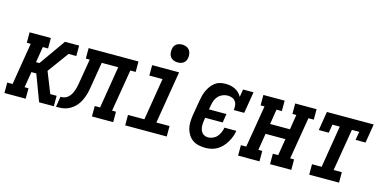

<svg xmlns="http://www.w3.org/2000/svg" viewBox="-72 -1155 3144 1562"><g transform="rotate(15 1500.0 -373.5)"><path d="M10 0V-88H55L113 -442H80V-530H259V-442H215L193 -309H222L378 -530H466L458 -478Q419 -425 380 -371.5Q341 -318 302 -265L387 -52L379 0H302L219 -221H178L156 -88H189V0ZM431 -442 458 -479 467 -530H497V-442ZM379 0 387 -52 373 -88H426V0Z M444 0 458 -88Q472 -88 486.5 -91Q501 -94 513 -102.5Q525 -111 534.5 -123Q544 -135 550.5 -148.5Q557 -162 561.5 -175.5Q566 -189 569 -203Q572 -217 574.5 -231Q577 -245 579 -259Q579 -260 579.5 -261Q580 -262 580 -263L610 -442H577V-530H997V-442H952L893 -88H926V0H747V-88H792L850 -442H711L679 -249Q675 -226 671 -203Q667 -180 659.5 -157Q652 -134 641.5 -112Q631 -90 615.5 -70.5Q600 -51 579.5 -36Q559 -21 536.5 -12.5Q514 -4 490.5 -2Q467 0 444 0Z M1027 0V-88H1165L1223 -442H1112V-530H1339L1266 -88H1377V0ZM1306 -605Q1288 -605 1271.5 -611.5Q1255 -618 1245 -631.5Q1235 -645 1232.5 -662.5Q1230 -680 1233 -698Q1235 -711 1241 -722.5Q1247 -734 1258 -741.5Q1269 -749 1281.5 -752Q1294 -755 1306 -755Q1324 -755 1340.5 -748.5Q1357 -742 1367 -728.5Q1377 -715 1380 -697.5Q1383 -680 1380 -662Q1378 -649 1371.5 -637.5Q1365 -626 1354.5 -618.5Q1344 -611 1331.5 -608Q1319 -605 1306 -605Z M1703 8Q1674 8 1646.5 2Q1619 -4 1596.5 -19.5Q1574 -35 1559.5 -58Q1545 -81 1538 -107.5Q1531 -134 1532 -163.5Q1533 -193 1537 -221L1559 -351Q1563 -374 1568.5 -395.5Q1574 -417 1584 -438Q1594 -459 1608 -478.5Q1622 -498 1641 -512.5Q1660 -527 1682.5 -532.5Q1705 -538 1727 -538Q1749 -538 1770 -534Q1791 -530 1809.5 -521Q1828 -512 1843 -497.5Q1858 -483 1867 -465L1878 -530H1966L1936 -349H1848Q1851 -368 1849 -387.5Q1847 -407 1836.5 -421.5Q1826 -436 1808.5 -443Q1791 -450 1771 -450Q1750 -450 1729 -441.5Q1708 -433 1692.5 -416.5Q1677 -400 1669 -379Q1661 -358 1658 -337L1652 -302H1799L1787 -228H1640L1636 -207Q1634 -193 1633 -178.5Q1632 -164 1633.5 -149.5Q1635 -135 1640 -122.5Q1645 -110 1653.5 -100Q1662 -90 1675.5 -85Q1689 -80 1703 -80Q1723 -80 1743.5 -89Q1764 -98 1778 -114.5Q1792 -131 1800 -150.5Q1808 -170 1812 -191H1912Q1908 -165 1899 -141Q1890 -117 1876.5 -94Q1863 -71 1844.5 -51Q1826 -31 1802.5 -17Q1779 -3 1753.5 2.5Q1728 8 1703 8Z M1978 0V-88H2023L2082 -442H2049V-530H2228V-442H2183L2163 -316H2330L2350 -442H2317V-530H2497V-442H2452L2393 -88H2426V0H2247V-88H2292L2315 -229H2148L2125 -88H2158V0Z M2577 0V-88H2658L2716 -442H2654L2642 -371H2558L2584 -530H2978L2952 -371H2868L2880 -442H2818L2759 -88H2828V0Z"/></g></svg>

Font: Iosevka Slab Semibold Oblique
Style: Regular
Weight: 600
Italic angle: -9°
Monospace: yes
Designer: Belleve Invis
Foundry: Belleve Invis
Version: Version 11.1.1; ttfautohint (v1.8.3)